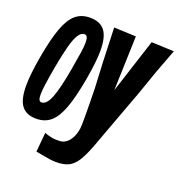

<svg xmlns="http://www.w3.org/2000/svg" viewBox="-138 -673 909 970"><g transform="rotate(20 317.0 -188.0)"><path d="M191.5 174.5 158.5 168.5 168 64.5Q205.5 78.5 233 78.5L250 78Q268 78 284.2 66.2Q300.5 54.5 311.8 32.5Q323 10.5 327 -19Q328.5 -36.5 328.5 -76.5Q328.5 -136.5 326.5 -231Q322 -333 320 -364Q318.5 -388.5 313 -555L431.5 -550L422 -257.5L516.5 -550L637.5 -545Q606 -463 589.2 -416.8Q572.5 -370.5 541 -279L526 -239Q458.5 -58 420.5 46.5Q399 102 379.8 131Q360.5 160 335.5 172.2Q310.5 184.5 270.5 184.5Q253 184.5 236.8 182.2Q220.5 180 191.5 174.5ZM-4.5 -128Q-4.5 -186.5 12.5 -284.5Q31 -389 52.8 -448.2Q74.5 -507.5 105.5 -533.8Q136.5 -560 183 -560Q237 -560 262.5 -527Q288 -494 288 -420Q288 -362.5 271 -265Q252.5 -160 230.2 -100Q208 -40 177 -13.5Q146 13 100 13Q46 13 20.8 -20.2Q-4.5 -53.5 -4.5 -128ZM182.5 -282Q194 -347 198.8 -380.2Q203.5 -413.5 203.5 -434.5Q203.5 -453.5 199 -462.5Q194.5 -471.5 185 -472Q166.5 -472 152.2 -449.8Q138 -427.5 125.8 -382.2Q113.5 -337 100 -262Q89.5 -203 84.5 -167Q79.5 -131 79.5 -109.5Q79.5 -91 83.8 -82.2Q88 -73.5 97 -73.5Q124 -73.5 143.8 -123.5Q163.5 -173.5 182.5 -282Z"/></g></svg>

Font: JuliaMono ExtraBoldItalic
Style: Regular
Weight: 800
Italic angle: -9°
Monospace: yes
Designer: cormullion
Foundry: corm
Version: Version 0.049; ttfautohint (v1.8.4)